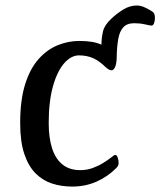

<svg xmlns="http://www.w3.org/2000/svg" viewBox="-20 -675 591 708"><path d="M246.3 13Q206.8 13 172.2 1.9Q137.6 -9.3 111.2 -35.7Q84.7 -62.2 69.5 -107.7Q54.4 -153.1 54.4 -221.1Q54.4 -306.1 72.7 -364.3Q91.1 -422.5 122.4 -457.4Q153.7 -492.4 192.7 -508.2Q231.7 -524 271.9 -524Q297.1 -524 317 -520.9Q337 -517.9 354 -510.5Q354.4 -535.6 359.8 -559.2Q365.2 -582.7 390.2 -605.7Q411.2 -625.8 435.1 -640.2Q458.9 -654.7 484.2 -654.7Q497.2 -654.7 511 -649Q524.7 -643.4 541.3 -632.5Q547.4 -628.6 549.4 -622.7Q551.3 -616.7 551.3 -608Q551.3 -598.1 548 -589.3Q544.7 -580.6 538.8 -580.6Q534.8 -580.6 515.3 -585Q495.7 -589.4 475.3 -589.4Q448.4 -589.4 434.6 -574.3Q420.9 -559.2 416 -531.1Q411 -503 410.3 -464Q410.3 -444.3 405.2 -430Q400 -415.8 390.9 -415.8Q382.6 -415.8 369.9 -427Q347.3 -449.5 324.1 -460.2Q300.8 -470.8 271.3 -470.8Q242.2 -470.8 216.6 -441.7Q191 -412.6 175.3 -356.7Q159.6 -300.8 159.6 -221.1Q159.6 -166.6 172.2 -127.7Q184.9 -88.7 210.7 -68.2Q236.5 -47.6 275.9 -47.6Q300.4 -47.6 321.9 -55.5Q343.3 -63.4 360.3 -74Q377.3 -84.6 386.1 -91.4Q395.5 -98.5 398.8 -101.1Q402.1 -103.6 405.1 -103.6Q410.7 -103.6 414 -94Q417.4 -84.5 417.4 -73.9Q417.4 -63.7 408.8 -55.5Q378.1 -24 336.5 -5.5Q294.9 13 246.3 13Z"/></svg>

Font: Briem Hand Thin
Style: Regular
Weight: 100
Designer: Gunnlaugur SE Briem, Eben Sorkin
Foundry: Sorkin Type Co.
Version: Version 1.003